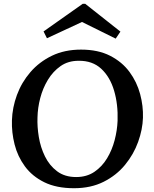

<svg xmlns="http://www.w3.org/2000/svg" viewBox="-20 -978 811 1014"><path d="M408 -716Q498 -716 561.5 -683.5Q625 -651 664 -598Q703 -545 720 -481.5Q737 -418 735 -356Q733 -294 709.5 -228.5Q686 -163 640.5 -107.5Q595 -52 527.5 -18Q460 16 371 16Q278 16 214 -15.5Q150 -47 111.5 -99.5Q73 -152 57 -215.5Q41 -279 43 -342Q45 -410 69.5 -476.5Q94 -543 140.5 -597Q187 -651 254 -683.5Q321 -716 408 -716ZM395 -657Q340 -657 300 -629Q260 -601 233 -556.5Q206 -512 192.5 -460Q179 -408 178 -358Q176 -309 185 -254.5Q194 -200 217.5 -152Q241 -104 281.5 -73.5Q322 -43 382 -43Q438 -43 478.5 -70.5Q519 -98 545.5 -142Q572 -186 585.5 -238Q599 -290 601 -340Q604 -427 582.5 -499.5Q561 -572 514.5 -615Q468 -658 395 -657ZM591 -774 413 -862 228 -776 210 -812 417 -958H430L616 -811Z"/></svg>

Font: Lora SemiBold
Style: Italic
Weight: 600
Italic angle: -3°
Designer: Olga Karpushina, Alexei Vanyashin (Cyrillic)
Foundry: Cyreal
Version: Version 3.011; ttfautohint (v1.8.4.7-5d5b)